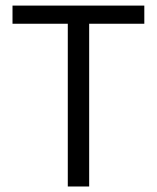

<svg xmlns="http://www.w3.org/2000/svg" viewBox="-20 -677 569 697"><path d="M226.1 0V-590.8H25.4V-656.7H503.9V-590.8H303.7V0Z"/></svg>

Font: Varta Light
Style: Regular
Weight: 400
Version: Version 1.004